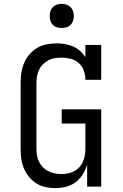

<svg xmlns="http://www.w3.org/2000/svg" viewBox="-20 -968 640 996"><path d="M267 8Q242 8 216.5 2.5Q191 -3 169 -16.5Q147 -30 130.5 -50.5Q114 -71 104 -94.5Q94 -118 90.5 -143.5Q87 -169 87 -195V-540Q87 -566 91 -592Q95 -618 105.5 -642Q116 -666 133 -686Q150 -706 173 -719.5Q196 -733 222 -738Q248 -743 274 -743Q295 -743 316.5 -739.5Q338 -736 358 -727.5Q378 -719 394.5 -704.5Q411 -690 423 -672V-735H505V-554H423Q423 -578 415 -601Q407 -624 389 -640.5Q371 -657 347.5 -663Q324 -669 300 -669Q283 -669 265.5 -666.5Q248 -664 232.5 -656Q217 -648 204 -635.5Q191 -623 183.5 -607.5Q176 -592 172.5 -574.5Q169 -557 169 -540V-195Q169 -178 172 -160.5Q175 -143 183 -127.5Q191 -112 203.5 -99.5Q216 -87 231.5 -79.5Q247 -72 264.5 -68.5Q282 -65 299 -65Q316 -65 333 -68.5Q350 -72 365 -80Q380 -88 391.5 -100.5Q403 -113 410 -128.5Q417 -144 420 -161Q423 -178 423 -195V-327H300V-401H505V0H432V-114Q424 -88 409.5 -64Q395 -40 372.5 -23Q350 -6 322.5 1Q295 8 267 8ZM300 -823Q287 -823 275 -826.5Q263 -830 254 -839Q245 -848 241.5 -860Q238 -872 238 -885Q238 -898 241.5 -910Q245 -922 254 -931Q263 -940 275 -944Q287 -948 300 -948Q313 -948 325 -944Q337 -940 346 -931Q355 -922 359 -910Q363 -898 363 -885Q363 -872 359 -860Q355 -848 346 -839Q337 -830 325 -826.5Q313 -823 300 -823Z"/></svg>

Font: Iosevka Slab Extended
Style: Regular
Weight: 400
Width: 7
Monospace: yes
Designer: Belleve Invis
Foundry: Belleve Invis
Version: Version 11.1.1; ttfautohint (v1.8.3)